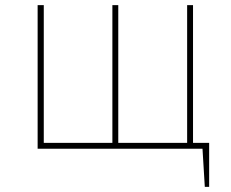

<svg xmlns="http://www.w3.org/2000/svg" viewBox="-20 -581 902 750"><path d="M734 -23V-561H711V-23H442V-561H419V-23H151V-561H127V0H771L780 149H797V-23Z"/></svg>

Font: Glow Sans SC Normal Thin
Style: Regular
Weight: 100
Designer: Ryoko NISHIZUKA (kana, bopomofo & ideographs); Paul D. Hunt (Latin, Greek & Cyrillic); Sandoll Communications, Soo-young
Version: Version 0.93